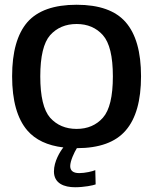

<svg xmlns="http://www.w3.org/2000/svg" viewBox="-20 -619 658 808"><path d="M296 169C334 169 373 161 382.5 157L381 97C370 102 338 109.5 313.5 109.5C287 109.5 275.5 98.5 275.5 80C275.5 58 292.5 22 303.5 4.5C398 4.5 466.5 -20.5 509 -70C552 -119.5 573.5 -195.5 573.5 -298C573.5 -400.5 552 -476 509 -525.5C466.5 -574.5 397.5 -599 302.5 -599C207 -599 138 -574.5 95 -525.5C52.5 -476 31 -400.5 31 -298C31 -195.5 52.5 -119.5 95 -70C129 -30.5 179.5 -6.5 247 1.5H246.5C233 18.5 207 60 207 102.5C207 153 250 169 296 169ZM302.5 -76.5C256 -76.5 219 -92.5 191 -123.5C163.5 -155 149.5 -213 149.5 -297.5C149.5 -382 163.5 -439.5 191 -471C219 -502 256 -518 302.5 -518C348.5 -518 385.5 -502 413 -471C441 -439.5 455 -382 455 -297.5C455 -213 441 -155 413 -123.5C385.5 -92.5 348.5 -76.5 302.5 -76.5Z"/></svg>

Font: Anybody Medium
Style: Regular
Weight: 500
Designer: Tyler Finck
Foundry: Etcetera Type Company
Version: Version 1.110